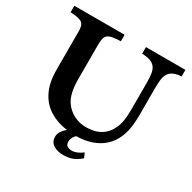

<svg xmlns="http://www.w3.org/2000/svg" viewBox="-189 -946 1247 1250"><g transform="rotate(30 435.0 -321.0)"><path d="M558.1 -710.9V-759.8H855V-710.9Q811 -707.5 786.1 -692.4Q761.2 -677.2 751.5 -645.5Q746.6 -629.4 744.9 -607.7Q743.2 -585.9 743.2 -558.6V-357.9Q743.2 -297.9 735.8 -254.9Q728.5 -211.9 711.9 -176.8Q680.2 -107.4 614.3 -69.8Q548.3 -32.2 456.1 -30.8Q445.8 -22.9 439.9 -13.4Q434.1 -3.9 431.6 5.4Q428.2 16.1 428.2 25.9Q428.2 48.3 442.6 57.1Q457 65.9 475.1 65.9Q513.2 65.9 556.2 33.2L571.3 68.8Q552.2 85 533.9 95.9Q515.6 106.9 494.1 112.3Q473.1 118.2 443.4 118.2Q416 118.2 391.6 110.4Q367.2 102.5 352.5 85.9Q337.4 69.3 337.4 42Q337.4 17.6 350.8 -1.7Q364.3 -21 382.3 -35.2Q305.7 -45.9 250 -80.6Q194.3 -115.2 164.1 -172.9Q144.5 -209.5 136.2 -251Q127.9 -292.5 127.9 -350.6V-615.7Q128.9 -643.6 125 -661.6Q121.1 -679.7 109.4 -690.4Q87.9 -709 20 -710.9V-759.8H397.9V-710.9Q360.4 -710 337.2 -705.6Q314 -701.2 301.3 -691.4Q289.1 -681.2 284.9 -662.8Q280.8 -644.5 280.8 -615.7V-360.8Q280.8 -251.5 316.9 -197.8Q343.3 -157.7 386.5 -135.3Q429.7 -112.8 480 -112.8Q607.9 -112.8 655.8 -216.8Q668 -243.2 673.6 -277.1Q679.2 -311 679.2 -361.8V-558.6Q679.2 -601.6 674.6 -630.1Q669.9 -658.7 656.2 -675.8Q642.6 -692.9 618.7 -700.9Q594.7 -709 558.1 -710.9Z"/></g></svg>

Font: BIZ UDPMincho
Style: Bold
Weight: 700
Designer: TypeBank Co., Ltd.
Foundry: Morisawa Inc.
Version: Version 1.06